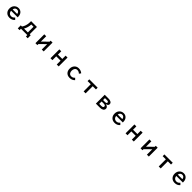

<svg xmlns="http://www.w3.org/2000/svg" viewBox="1480 -4753 9040 9040"><g transform="rotate(45 6000.0 -233.0)"><path d="M773.9 -244.6H334Q337.4 -167 382.8 -118.7Q437.5 -61.5 522 -61.5Q621.6 -61.5 698.2 -154.8L776.4 -75.7Q680.2 45.4 509.8 45.4Q370.1 45.4 284.7 -43.9Q203.1 -129.9 203.1 -265.6Q203.1 -376 256.3 -457.5Q303.7 -529.8 382.8 -562.5Q437 -585 498.5 -585Q596.7 -585 666 -530.3Q737.8 -474.6 762.7 -374.5Q773.9 -329.1 773.9 -278.8ZM643.1 -339.8Q639.2 -390.1 616.7 -423.8Q574.2 -485.8 494.6 -485.8Q423.3 -485.8 377.4 -428.2Q349.1 -392.6 342.3 -339.8Z M1346.2 -564.9H1735.8V-81.1H1803.2V119.1H1685.1V24.9H1262.2V119.1H1144V-81.1H1222.2Q1277.8 -160.2 1308.1 -252.4Q1346.2 -368.7 1346.2 -482.9ZM1614.7 -459H1464.8Q1457.5 -248.5 1358.9 -81.1H1614.7Z M2225.1 -564.9H2353V-210L2647.9 -498V-564.9H2774.9V24.9H2647.9V-335L2353 -44.9V24.9H2225.1Z M3227.1 -564.9H3355V-344.2H3645V-564.9H3772.9V24.9H3645V-230.5H3355V24.9H3227.1Z M4777.8 -65.9Q4679.7 44.9 4514.6 44.9Q4350.6 44.9 4268.6 -67.9Q4210.9 -147.5 4210.9 -265.6Q4210.9 -390.1 4279.8 -477.5Q4364.7 -584 4506.8 -584Q4652.8 -584 4752.9 -495.1L4689 -404.8Q4611.8 -480 4518.6 -480Q4433.6 -480 4385.7 -412.1Q4345.7 -354.5 4345.7 -267.1Q4345.7 -176.8 4387.2 -122.1Q4434.6 -61 4522.5 -61Q4628.9 -61 4697.8 -148.9Z M5222.2 -564.9H5778.3V-449.7H5565.9V24.9H5434.1V-449.7H5222.2Z M6249 -564.9H6506.3Q6601.1 -564.9 6662.1 -530.3Q6731 -491.2 6731 -414.6Q6731 -352.5 6674.8 -318.8Q6646 -301.3 6600.1 -294.9V-291Q6671.9 -275.4 6710 -243.2Q6758.3 -202.1 6758.3 -146Q6758.3 -62.5 6691.9 -17.1Q6630.9 24.9 6525.4 24.9H6249ZM6369.1 -460.9V-334H6507.3Q6549.3 -334 6575.2 -348.6Q6604 -365.2 6604 -398.9Q6604 -460.9 6497.1 -460.9ZM6369.1 -237.8V-79.1H6507.3Q6629.4 -79.1 6629.4 -159.7Q6629.4 -237.8 6507.3 -237.8Z M7773.9 -244.6H7334Q7337.4 -167 7382.8 -118.7Q7437.5 -61.5 7522 -61.5Q7621.6 -61.5 7698.2 -154.8L7776.4 -75.7Q7680.2 45.4 7509.8 45.4Q7370.1 45.4 7284.7 -43.9Q7203.1 -129.9 7203.1 -265.6Q7203.1 -376 7256.3 -457.5Q7303.7 -529.8 7382.8 -562.5Q7437 -585 7498.5 -585Q7596.7 -585 7666 -530.3Q7737.8 -474.6 7762.7 -374.5Q7773.9 -329.1 7773.9 -278.8ZM7643.1 -339.8Q7639.2 -390.1 7616.7 -423.8Q7574.2 -485.8 7494.6 -485.8Q7423.3 -485.8 7377.4 -428.2Q7349.1 -392.6 7342.3 -339.8Z M8227.1 -564.9H8355V-344.2H8645V-564.9H8772.9V24.9H8645V-230.5H8355V24.9H8227.1Z M9225.1 -564.9H9353V-210L9647.9 -498V-564.9H9774.9V24.9H9647.9V-335L9353 -44.9V24.9H9225.1Z M10222.2 -564.9H10778.3V-449.7H10565.9V24.9H10434.1V-449.7H10222.2Z M11773.9 -244.6H11334Q11337.4 -167 11382.8 -118.7Q11437.5 -61.5 11522 -61.5Q11621.6 -61.5 11698.2 -154.8L11776.4 -75.7Q11680.2 45.4 11509.8 45.4Q11370.1 45.4 11284.7 -43.9Q11203.1 -129.9 11203.1 -265.6Q11203.1 -376 11256.3 -457.5Q11303.7 -529.8 11382.8 -562.5Q11437 -585 11498.5 -585Q11596.7 -585 11666 -530.3Q11737.8 -474.6 11762.7 -374.5Q11773.9 -329.1 11773.9 -278.8ZM11643.1 -339.8Q11639.2 -390.1 11616.7 -423.8Q11574.2 -485.8 11494.6 -485.8Q11423.3 -485.8 11377.4 -428.2Q11349.1 -392.6 11342.3 -339.8Z"/></g></svg>

Font: FORM UDPGothic
Style: Bold
Weight: 700
Foundry: Pronama LLC
Version: Version 1.051